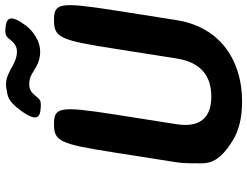

<svg xmlns="http://www.w3.org/2000/svg" viewBox="-126 -812 948 736"><g transform="rotate(-90 348.0 -444.0)"><path d="M346 -108C262 -108 226 -154 240 -242L277 -477C310 -689 306 -711 240 -711C174 -711 164 -689 131 -477L94 -242C91 -221 90 -202 90 -184C92 -136 73 -91 174 -28C212 -3 263 10 327 10C366 10 404 5 439 -6C541 -37 619 -114 639 -242L676 -477C709 -689 705 -711 639 -711C572 -711 562 -689 529 -477L492 -242C478 -154 431 -108 346 -108ZM519 -853C506 -853 494 -856 484 -860C458 -870 455 -877 427 -888C417 -892 406 -895 392 -895C384 -895 376 -894 369 -892C348 -888 330 -890 292 -838C248 -778 265 -764 302 -762C339 -759 334 -768 359 -793C367 -801 378 -806 391 -806C404 -806 415 -804 424 -800C453 -786 473 -764 518 -764C534 -764 550 -768 564 -775C585 -785 604 -800 619 -820C663 -880 646 -894 609 -897C572 -900 577 -891 552 -866C543 -858 532 -853 519 -853Z"/></g></svg>

Font: Asimov Print
Style: AIt
Weight: 500
Designer: Google
Version: Version 2.000980: 2014